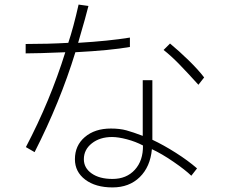

<svg xmlns="http://www.w3.org/2000/svg" viewBox="-20 -721 1002 838"><path d="M278 -534Q300 -599 323 -701L366 -695Q357 -657 321 -534Q455 -542 547 -557V-516Q462 -501 309 -493Q242 -275 131 -57L93 -79Q199 -281 265 -493Q145 -488 92 -488V-529Q190 -529 278 -534ZM871 -383 846 -351Q799 -403 763 -440Q727 -477 694 -503L722 -531Q761 -499 803.5 -457.5Q846 -416 871 -383ZM464 -160Q503 -160 532 -152Q561 -144 603 -128V-371H645V-111Q694 -88 747.5 -54Q801 -20 840 14L815 46Q788 20 737 -15Q686 -50 643 -70Q636 7 590 52Q544 97 471 97Q397 97 352 63Q307 29 307 -26Q307 -86 350.5 -123Q394 -160 464 -160ZM471 60Q532 60 568.5 20Q605 -20 604 -86Q572 -103 534 -113Q496 -123 469 -123Q416 -123 381 -95.5Q346 -68 346 -26Q346 12 380 36Q414 60 471 60Z"/></svg>

Font: Gmarket Sans TTF Light
Style: Regular
Weight: 300
Designer: Creative Director : Sungho Lee; Art Director : Kiwoong Choi; Project Manager : Sori Yang, Jongwook Yoon; Font Designer :
Foundry: Sandoll Inc.
Version: Version 1.000;hotconv 1.0.109;makeotfexe 2.5.65596